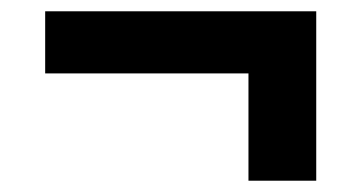

<svg xmlns="http://www.w3.org/2000/svg" viewBox="-20 -435 640 340"><path d="M60 -305H420V-115H540V-415H60Z"/></svg>

Font: CommitMono
Style: Bold
Weight: 700
Monospace: yes
Designer: Eigil Nikolajsen
Foundry: Eigil Nikolajsen
Version: Version 1.143